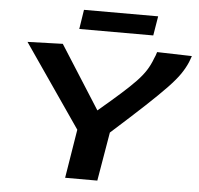

<svg xmlns="http://www.w3.org/2000/svg" viewBox="-59 -955 1054 1016"><g transform="rotate(5 468.0 -447.0)"><path d="M324 0 366 -259 63 -699 250 -705 463 -370Q534 -430 581 -472Q628 -514 658 -545.5Q688 -577 706.5 -606Q725 -635 738 -670Q746 -687 751 -705L936 -700Q933 -691 930 -683Q927 -675 924 -667Q911 -636 889 -603.5Q867 -571 825 -527Q783 -483 714 -418.5Q645 -354 539 -259L495 0ZM330 -791 346 -894H740L723 -791Z"/></g></svg>

Font: Georama Extra Expanded SemiBold
Style: Italic
Weight: 600
Width: 8
Italic angle: -9°
Designer: Jean-Baptiste Levee
Foundry: Production Type
Version: Version 1.000